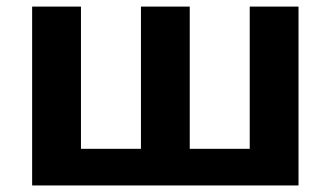

<svg xmlns="http://www.w3.org/2000/svg" viewBox="-20 -566 1009 586"><path d="M891.1 0H78.1V-545.9H227.1V-111.8H410.2V-545.9H559.1V-111.8H742.2V-545.9H891.1Z"/></svg>

Font: Zoram GWebM
Style: Bold
Weight: 700
Foundry: Ascender Corporation
Version: Version 1.000